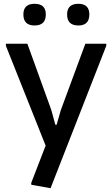

<svg xmlns="http://www.w3.org/2000/svg" viewBox="-20 -770 590 1010"><path d="M145 202 144 193 220 -4 11 -529V-540H124L250 -191L271 -114H278L300 -191L429 -540H539V-529L246 220ZM162 -636Q103 -636 103 -694Q103 -750 162 -750Q221 -750 221 -694Q221 -636 162 -636ZM392 -636Q333 -636 333 -694Q333 -750 392 -750Q450 -750 450 -694Q450 -636 392 -636Z"/></svg>

Font: Encode Sans Narrow
Style: Medium
Weight: 500
Designer: Pablo Impallari, Andres Torresi
Foundry: Pablo Impallari, Andres Torresi
Version: Version 1.000; ttfautohint (v1.00) -l 8 -r 50 -G 200 -x 14 -